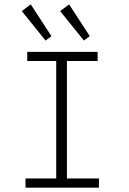

<svg xmlns="http://www.w3.org/2000/svg" viewBox="-20 -861 590 881"><path d="M97 0V-42H238V-581H105V-623H428V-581H287V-42H434V0ZM189 -675 80 -810 121 -841 216 -695ZM365 -675 256 -810 297 -841 392 -695Z"/></svg>

Font: Inconsolata SemiExpanded Light
Style: Regular
Weight: 300
Width: 6
Monospace: yes
Designer: Raph Levien, Cyreal, Brenton Simpson
Foundry: Raph Levien, Cyreal, Google
Version: Version 3.001; ttfautohint (v1.8.2.53-6de2)